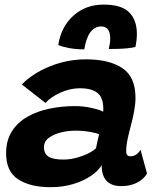

<svg xmlns="http://www.w3.org/2000/svg" viewBox="-20 -788 688 817"><path d="M195 8.5Q109 8.5 57.5 -24.8Q6 -58 6 -135.5Q6 -191 30.8 -229.5Q55.5 -268 97.2 -291.5Q139 -315 191.2 -325.8Q243.5 -336.5 298 -336.5Q336.5 -336.5 372.8 -328Q409 -319.5 419 -312.5Q420 -321 419.2 -336Q418.5 -351 414.5 -362Q400.5 -412.5 320 -412.5Q277.5 -412.5 236 -393.2Q194.5 -374 173.5 -350L73 -428.5Q119 -476 192.5 -505.8Q266 -535.5 346.5 -535.5Q444.5 -535.5 500.5 -498.2Q556.5 -461 556.5 -372.5Q556.5 -346 551 -315.8Q545.5 -285.5 537.5 -256Q529.5 -226 523.2 -197.2Q517 -168.5 517 -146Q517 -132 521.8 -127.5Q526.5 -123 536 -123Q561 -123 578 -150.5L605.5 -50Q593.5 -27 564.5 -11.5Q535.5 4 496.5 4Q412.5 4 412.5 -85.5Q400 -62.5 368.8 -40.8Q337.5 -19 292.8 -5.2Q248 8.5 195 8.5ZM251 -109Q286.5 -109 327 -123.2Q367.5 -137.5 388.5 -157Q391.5 -172.5 395 -188.8Q398.5 -205 402 -217Q392 -221.5 362.8 -226.8Q333.5 -232 300 -232Q270 -232 239.2 -224.5Q208.5 -217 187.8 -201.5Q167 -186 167 -161.5Q167 -133.5 186.8 -121.2Q206.5 -109 251 -109ZM228 -596.5Q239.5 -673.5 292 -721Q344.5 -768.5 421 -768.5Q496 -768.5 529.2 -736Q562.5 -703.5 562.5 -642.5Q562.5 -629.5 560.8 -615.8Q559 -602 556.5 -588.5Q543 -584.5 522 -582.5Q501 -580.5 479.5 -580Q458 -579.5 443 -579.5Q445.5 -591.5 447.2 -602.5Q449 -613.5 449 -622.5Q449 -651 439 -663.2Q429 -675.5 410 -675.5Q384.5 -675.5 366 -652.8Q347.5 -630 338.5 -578Q302 -578 272.5 -583.8Q243 -589.5 228 -596.5Z"/></svg>

Font: Grandstander
Style: Bold Italic
Weight: 700
Italic angle: -15°
Designer: Tyler Finck
Foundry: Etcetera Type Co
Version: Version 1.200; ttfautohint (v1.8.3)